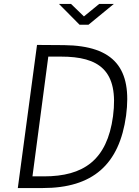

<svg xmlns="http://www.w3.org/2000/svg" viewBox="-20 -950 704 970"><path d="M481 -930 404 -867 339 -930H278L382 -825H427L555 -930ZM167 -723 70 0H196C448 0 583 -118 617 -366C648 -602 559 -719 304 -722C246 -722 172 -723 167 -723ZM224 -664H288C480 -664 581 -595 551 -363C521 -140 401 -59 202 -59H144Z"/></svg>

Font: United Sans ExtraLight
Style: Italic
Weight: 200
Italic angle: -8°
Designer: Pablo Impallari, Rodrigo Fuenzalida (Modified by Dan O. Williams)
Version: Version 1.000;PS 001.000;hotconv 1.0.88;makeotf.lib2.5.64775